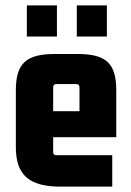

<svg xmlns="http://www.w3.org/2000/svg" viewBox="-20 -689 487 715"><path d="M398 6V-111H191C181 -111 178 -115 178 -125V-178H413V-352C413 -455 374 -488 267 -488H186C79 -488 39 -455 39 -352V-141C39 -38 88 6 205 6ZM178 -362C178 -371 181 -376 191 -376H263C273 -376 276 -371 276 -362V-275H178ZM192 -553V-669H80V-553ZM378 -553V-669H266V-553Z"/></svg>

Font: Gemini
Style: Regular
Weight: 700
Designer: Pushpananda Ekanayake, Sol Matas, Kosala Senevirathne
Foundry: Mooniak
Version: Version 1.000;PS 1.0;hotconv 1.0.86;makeotf.lib2.5.63406